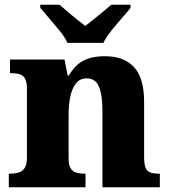

<svg xmlns="http://www.w3.org/2000/svg" viewBox="-20 -786 716 806"><path d="M17 0V-57H20Q43 -57 59 -62Q75 -67 84 -81.5Q93 -96 93 -125V-415Q93 -442 85 -456Q77 -470 62 -474.5Q47 -479 25 -479H22V-536H251L264 -469H269Q286 -498 306.5 -515.5Q327 -533 355 -541.5Q383 -550 421 -550Q500 -550 542.5 -504.5Q585 -459 585 -358V-128Q585 -97 591 -82Q597 -67 611 -62Q625 -57 647 -57H651V0H410V-322Q410 -387 395.5 -422Q381 -457 344 -457Q315 -457 298.5 -435.5Q282 -414 275 -379.5Q268 -345 268 -305V-122Q268 -94 276 -80.5Q284 -67 298.5 -62Q313 -57 335 -57H339V0ZM263 -606Q253 -629 231.5 -655.5Q210 -682 187.5 -708Q165 -734 149 -753V-766H230Q242 -756 261.5 -739Q281 -722 302 -705.5Q323 -689 338 -677Q353 -689 374 -705.5Q395 -722 415 -739Q435 -756 447 -766H528V-753Q513 -734 490 -708Q467 -682 446 -655.5Q425 -629 414 -606Z"/></svg>

Font: Noto Serif Bengali ExtraBold
Style: Regular
Weight: 800
Designer: Juan Bruce, Universal Thirst, Indian Type Foundry and the Monotype Design Team.
Foundry: Monotype Imaging Inc.
Version: Version 2.003